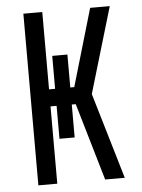

<svg xmlns="http://www.w3.org/2000/svg" viewBox="-53 -777 605 819"><g transform="rotate(-5 250.0 -367.5)"><path d="M78 0V-735H159V-404H185V-545H250V-404H267L364 -735H448L339 -368L448 0H364L267 -331H250V-190H185V-331H159V0Z"/></g></svg>

Font: Iosevka Fixed Medium
Style: Regular
Weight: 500
Monospace: yes
Designer: Belleve Invis
Foundry: Belleve Invis
Version: Version 32.3.0